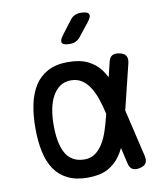

<svg xmlns="http://www.w3.org/2000/svg" viewBox="-88 -854 775 933"><g transform="rotate(-10 300.0 -387.5)"><path d="M349 -670Q339 -657 326 -651Q313 -645 297 -645Q265 -645 258.5 -657Q252 -669 272 -695L320 -758Q330 -772 343 -778.5Q356 -785 373 -785Q407 -785 413.5 -772Q420 -759 399 -733ZM560 -46Q565 -23 557 -10Q549 3 526 8Q503 13 489.5 5Q476 -3 471 -26L453 -104Q443 -83 431 -66Q406 -30 368 -10Q330 10 270 10Q212 10 171.5 -10Q131 -30 106.5 -66.5Q82 -103 71 -154.5Q60 -206 60 -270Q60 -334 71 -387Q82 -440 106.5 -478.5Q131 -517 171.5 -538.5Q212 -560 270 -560Q330 -560 368 -541.5Q406 -523 431 -490Q443 -473 454 -453L471 -524Q476 -547 489.5 -555Q503 -563 526 -558Q549 -553 557 -540Q565 -527 560 -504L505 -280ZM411 -280 410 -285Q401 -325 389 -359Q377 -393 360.5 -417.5Q344 -442 322 -456Q300 -470 270 -470Q239 -470 216.5 -454.5Q194 -439 179 -412Q164 -385 157 -348.5Q150 -312 150 -270Q150 -228 156 -193.5Q162 -159 175.5 -133.5Q189 -108 212.5 -94Q236 -80 270 -80Q300 -80 322 -95.5Q344 -111 360.5 -137.5Q377 -164 388.5 -199.5Q400 -235 410 -275Z"/></g></svg>

Font: Maple Mono Normal
Style: Regular
Weight: 400
Monospace: yes
Designer: subframe7536
Version: Version 7.000